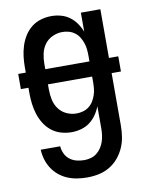

<svg xmlns="http://www.w3.org/2000/svg" viewBox="-85 -589 669 873"><g transform="rotate(-10 250.0 -152.5)"><path d="M247 223Q224 223 201 219.5Q178 216 156.5 207Q135 198 117 183Q99 168 86.5 148.5Q74 129 67.5 107Q61 85 60 62H150Q151 79 158.5 95.5Q166 112 180 123Q194 134 211.5 138.5Q229 143 247 143Q262 143 277 139Q292 135 304.5 125.5Q317 116 325.5 103Q334 90 339 75.5Q344 61 346 45.5Q348 30 348 15V-88Q340 -67 327 -48.5Q314 -30 296.5 -17Q279 -4 257 2Q235 8 213 8Q188 8 164 1Q140 -6 120.5 -21.5Q101 -37 88 -58Q75 -79 67.5 -102.5Q60 -126 57 -150.5Q54 -175 54 -200V-225H19V-295H54V-320Q54 -345 57 -369.5Q60 -394 67.5 -417.5Q75 -441 88 -462Q101 -483 120.5 -498.5Q140 -514 164 -521Q188 -528 213 -528Q235 -528 257 -522Q279 -516 296.5 -503Q314 -490 327 -471.5Q340 -453 348 -432V-520H438V-295H481V-225H438V15Q438 42 434 68.5Q430 95 419 119.5Q408 144 390.5 164.5Q373 185 350 198.5Q327 212 300.5 217.5Q274 223 247 223ZM348 -295V-320Q348 -335 346.5 -350.5Q345 -366 340 -380.5Q335 -395 327 -408Q319 -421 306.5 -430.5Q294 -440 279 -444Q264 -448 249 -448Q226 -448 204 -438Q182 -428 168 -409Q154 -390 149 -366.5Q144 -343 144 -320V-295ZM249 -72Q264 -72 279 -76Q294 -80 306.5 -89.5Q319 -99 327 -112Q335 -125 340 -139.5Q345 -154 346.5 -169.5Q348 -185 348 -200V-225H144V-200Q144 -177 149 -153.5Q154 -130 168 -111Q182 -92 204 -82Q226 -72 249 -72Z"/></g></svg>

Font: Iosevka Curly Medium
Style: Regular
Weight: 500
Monospace: yes
Designer: Belleve Invis
Foundry: Belleve Invis
Version: Version 22.1.2; ttfautohint (v1.8.4)